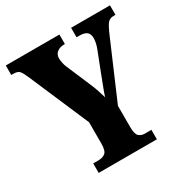

<svg xmlns="http://www.w3.org/2000/svg" viewBox="-164 -848 949 983"><g transform="rotate(-30 310.0 -357.0)"><path d="M140 0V-56H170Q196 -56 211.5 -68.5Q227 -81 227 -124V-249L74 -605Q61 -635 51 -646.5Q41 -658 14 -658H3V-714H320V-658H317Q290 -658 273.5 -645Q257 -632 257 -609Q257 -598 260 -583Q263 -568 269 -554L330 -411Q342 -383 348.5 -362.5Q355 -342 362 -319Q370 -344 381.5 -373.5Q393 -403 405 -435L449 -548Q458 -571 460.5 -586.5Q463 -602 463 -609Q463 -636 449 -647Q435 -658 405 -658H389V-714H619V-658H609Q585 -658 572.5 -643Q560 -628 540 -581L397 -248V-123Q397 -80 411 -68Q425 -56 444 -56H484V0Z"/></g></svg>

Font: Noto Serif ExtraCondensed Black
Style: Regular
Weight: 900
Width: 2
Designer: Monotype Design Team
Foundry: Monotype Imaging Inc.
Version: Version 2.015; ttfautohint (v1.8.4.7-5d5b)